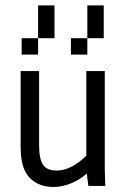

<svg xmlns="http://www.w3.org/2000/svg" viewBox="-20 -708 478 731"><path d="M182.6 3.9Q127.9 3.9 93.3 -30.8Q58.6 -65.4 58.6 -147.5V-437.5H128.9V-155.3Q128.9 -103.5 143.6 -81.1Q158.2 -58.6 196.3 -58.6Q224.6 -58.6 253.9 -74.2Q283.2 -89.8 308.6 -115.2V-437.5H378.9V-63.5L380.9 0H316.4L310.5 -46.9Q283.2 -23.4 250 -9.8Q216.8 3.9 182.6 3.9ZM125 -562.5V-500H62.5V-562.5ZM187.5 -625V-562.5H125V-625ZM312.5 -562.5V-500H250V-562.5ZM375 -625V-562.5H312.5V-625ZM187.5 -687.5V-625H125V-687.5ZM375 -687.5V-625H312.5V-687.5Z"/></svg>

Font: Sudo Variable
Style: Regular
Weight: 400
Monospace: yes
Designer: Jens Kutilek
Foundry: Jens Kutilek
Version: Version 0.040